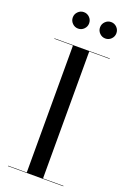

<svg xmlns="http://www.w3.org/2000/svg" viewBox="-176 -1000 713 1059"><g transform="rotate(20 181.0 -470.5)"><path d="M234.5 -893Q234.5 -913 248.7 -927.2Q262.9 -941.4 282.5 -941.4Q302.5 -941.4 316.5 -927.2Q330.5 -913 330.5 -893Q330.5 -873.4 316.5 -859.2Q302.5 -845 282.5 -845Q262.9 -845 248.7 -859.2Q234.5 -873.4 234.5 -893ZM74.5 -893Q74.5 -913 88.7 -927.2Q102.9 -941.4 122.5 -941.4Q142.5 -941.4 156.5 -927.2Q170.5 -913 170.5 -893Q170.5 -873.4 156.5 -859.2Q142.5 -845 122.5 -845Q102.9 -845 88.7 -859.2Q74.5 -873.4 74.5 -893ZM19 -2.5H128.5V-747.5H19V-750H344V-747.5H224V-2.5H344V0H19Z"/></g></svg>

Font: Bodoni* 72pt
Style: Regular
Weight: 400
Version: Version 2.3